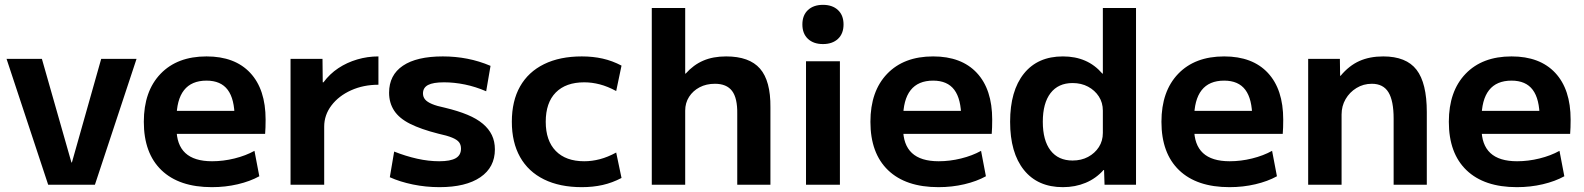

<svg xmlns="http://www.w3.org/2000/svg" viewBox="-20 -763 6541 793"><path d="M179 0 7 -520H153L275 -92H277L398 -520H544L372 0Z M855 10Q720 10 647 -60Q574 -130 574 -260Q574 -386 643 -458Q712 -530 833 -530Q950 -530 1013.5 -462Q1077 -394 1077 -269Q1077 -255 1076.5 -237Q1076 -219 1075 -210H651V-305H968L949 -276Q949 -354 920.5 -392Q892 -430 833 -430Q771 -430 740 -390.5Q709 -351 709 -273V-233Q709 -165 745.5 -131Q782 -97 856 -97Q902 -97 948.5 -108.5Q995 -120 1031 -140L1051 -35Q1013 -14 962 -2Q911 10 855 10Z M1180 0V-520H1312L1313 -423H1316Q1342 -458 1377.5 -481.5Q1413 -505 1455.5 -517.5Q1498 -530 1543 -530V-413Q1481 -413 1430 -390Q1379 -367 1349 -327.5Q1319 -288 1319 -240V0Z M1795 10Q1739 10 1685.5 -1Q1632 -12 1590 -31L1608 -137Q1656 -118 1703 -107.5Q1750 -97 1794 -97Q1840 -97 1862 -109.5Q1884 -122 1884 -149Q1884 -165 1876 -175.5Q1868 -186 1847.5 -194.5Q1827 -203 1790 -211Q1719 -229 1674 -251.5Q1629 -274 1608 -306Q1587 -338 1587 -380Q1587 -453 1644 -491.5Q1701 -530 1809 -530Q1861 -530 1910 -520.5Q1959 -511 2006 -491L1988 -386Q1944 -405 1900 -414Q1856 -423 1814 -423Q1769 -423 1748 -412Q1727 -401 1727 -377Q1727 -363 1735.5 -352.5Q1744 -342 1764 -333.5Q1784 -325 1818 -318Q1872 -305 1910.5 -289Q1949 -273 1974 -252Q1999 -231 2011.5 -205Q2024 -179 2024 -146Q2024 -72 1964 -31Q1904 10 1795 10Z M2383 10Q2292 10 2227 -22Q2162 -54 2128 -114.5Q2094 -175 2094 -260Q2094 -346 2128 -406Q2162 -466 2227 -498Q2292 -530 2383 -530Q2429 -530 2469 -521Q2509 -512 2547 -492L2525 -387Q2490 -406 2457.5 -414.5Q2425 -423 2393 -423Q2317 -423 2275.5 -381Q2234 -339 2234 -260Q2234 -182 2275.5 -139.5Q2317 -97 2393 -97Q2425 -97 2457.5 -105.5Q2490 -114 2525 -133L2547 -28Q2509 -8 2469 1Q2429 10 2383 10Z M2672 0V-730H2810V-459H2812Q2844 -495 2884.5 -512.5Q2925 -530 2979 -530Q3075 -530 3119 -479.5Q3163 -429 3162 -320V0H3025V-293Q3026 -358 3003.5 -387.5Q2981 -417 2933 -417Q2897 -417 2869.5 -402.5Q2842 -388 2826 -363Q2810 -338 2810 -306V0Z M3309 0V-510H3449V0ZM3379 -581Q3340 -581 3317 -602.5Q3294 -624 3294 -662Q3294 -700 3317 -721.5Q3340 -743 3379 -743Q3418 -743 3441 -721.5Q3464 -700 3464 -662Q3464 -624 3441 -602.5Q3418 -581 3379 -581Z M3856 10Q3721 10 3648 -60Q3575 -130 3575 -260Q3575 -386 3644 -458Q3713 -530 3834 -530Q3951 -530 4014.5 -462Q4078 -394 4078 -269Q4078 -255 4077.5 -237Q4077 -219 4076 -210H3652V-305H3969L3950 -276Q3950 -354 3921.5 -392Q3893 -430 3834 -430Q3772 -430 3741 -390.5Q3710 -351 3710 -273V-233Q3710 -165 3746.5 -131Q3783 -97 3857 -97Q3903 -97 3949.5 -108.5Q3996 -120 4032 -140L4052 -35Q4014 -14 3963 -2Q3912 10 3856 10Z M4370 10Q4266 10 4209 -61Q4152 -132 4152 -260Q4152 -388 4209 -459Q4266 -530 4370 -530Q4421 -530 4461.5 -512.5Q4502 -495 4533 -459H4535V-730H4672V0H4542L4540 -61H4538Q4507 -26 4464 -8Q4421 10 4370 10ZM4410 -100Q4446 -100 4474 -115Q4502 -130 4518.5 -155.5Q4535 -181 4535 -214V-306Q4535 -339 4518.5 -364.5Q4502 -390 4474 -405Q4446 -420 4410 -420Q4351 -420 4319 -378.5Q4287 -337 4287 -260Q4287 -183 4319 -141.5Q4351 -100 4410 -100Z M5058 10Q4923 10 4850 -60Q4777 -130 4777 -260Q4777 -386 4846 -458Q4915 -530 5036 -530Q5153 -530 5216.5 -462Q5280 -394 5280 -269Q5280 -255 5279.5 -237Q5279 -219 5278 -210H4854V-305H5171L5152 -276Q5152 -354 5123.5 -392Q5095 -430 5036 -430Q4974 -430 4943 -390.5Q4912 -351 4912 -273V-233Q4912 -165 4948.5 -131Q4985 -97 5059 -97Q5105 -97 5151.5 -108.5Q5198 -120 5234 -140L5254 -35Q5216 -14 5165 -2Q5114 10 5058 10Z M5383 0V-520H5514L5515 -450H5517Q5552 -492 5594.5 -511Q5637 -530 5693 -530Q5788 -530 5830.5 -475Q5873 -420 5873 -300V0H5736V-273Q5736 -347 5714.5 -382Q5693 -417 5646 -417Q5611 -417 5582.5 -399.5Q5554 -382 5537.5 -353.5Q5521 -325 5521 -290V0Z M6245 10Q6110 10 6037 -60Q5964 -130 5964 -260Q5964 -386 6033 -458Q6102 -530 6223 -530Q6340 -530 6403.5 -462Q6467 -394 6467 -269Q6467 -255 6466.5 -237Q6466 -219 6465 -210H6041V-305H6358L6339 -276Q6339 -354 6310.5 -392Q6282 -430 6223 -430Q6161 -430 6130 -390.5Q6099 -351 6099 -273V-233Q6099 -165 6135.5 -131Q6172 -97 6246 -97Q6292 -97 6338.5 -108.5Q6385 -120 6421 -140L6441 -35Q6403 -14 6352 -2Q6301 10 6245 10Z"/></svg>

Font: M PLUS 2
Style: Bold
Weight: 700
Designer: Coji Morishita
Foundry: UNDERFOREST DESIGN
Version: Version 1.001